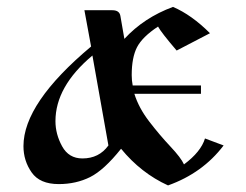

<svg xmlns="http://www.w3.org/2000/svg" viewBox="-20 -530 721 563"><path d="M297.9 -103.5C279.6 -78.1 254.2 -65.4 221.7 -65.4C195 -65.4 175.1 -77.3 162.1 -101.1C149.1 -124.8 142.6 -149.4 142.6 -174.8C142.6 -242.5 178.7 -306.6 251 -367.2ZM335 -93.8C374 -46.2 419.9 -10.4 472.7 13.7C540.4 -10.4 594.7 -49.5 635.7 -103.5L581.1 -124C573.2 -98 552.7 -72.6 519.5 -47.9C513.7 -60.9 500.3 -78.5 479.5 -100.6C458.7 -122.7 438 -147.1 417.5 -173.8C397 -200.5 382.5 -227.5 374 -254.9H569.3V-279.3H369.1C367.2 -289.1 366.2 -299.2 366.2 -309.6C366.2 -344.1 371.4 -371.4 381.8 -391.6C392.3 -411.8 412.8 -432 443.4 -452.1C449.2 -441.1 467.4 -417.6 498 -381.8L595.7 -432.6C559.9 -468.4 523.8 -494.1 487.3 -509.8C430.7 -488.9 383.1 -457.7 344.7 -416L333 -483.4C331.1 -494.5 323.2 -500 309.6 -500H227.5L247.1 -393.6C114.9 -282.9 48.8 -185.5 48.8 -101.6C48.8 -72.9 56.8 -47.2 72.8 -24.4C88.7 -1.6 115.2 9.8 152.3 9.8C186.2 9.8 216.8 2.9 244.1 -10.7C271.5 -24.4 301.8 -52.1 335 -93.8Z"/></svg>

Font: TriodPostnaja
Style: Medium
Weight: 500
Version: 20110805; ttfautohint (v0.96) -l 8 -r 50 -G 200 -x 14 -w "G"